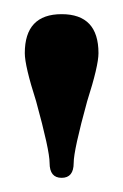

<svg xmlns="http://www.w3.org/2000/svg" viewBox="-20 -660 174 271"><path d="M50 -430Q50 -448 31 -517Q15 -567 15 -585Q15 -640 67 -640Q119 -640 119 -585Q119 -567 103 -517Q84 -448 84 -430Q84 -409 67 -409Q50 -409 50 -430Z"/></svg>

Font: UnnaBold
Style: Bold
Weight: 700
Designer: Jorge de Buen Unna
Foundry: Omnibus-Type
Version: Version 2.008;hotconv 1.0.109;makeotfexe 2.5.65596